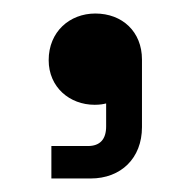

<svg xmlns="http://www.w3.org/2000/svg" viewBox="-20 -144 283 284"><path d="M52 -55C52 -15 83 11 120 11C128 11 133 10 137 9V43C137 62 128 72 110 72H56V120H114C159 120 190 90 190 44V-56C190 -97 161 -124 121 -124C83 -124 52 -97 52 -55Z"/></svg>

Font: Space Text
Style: Regular
Weight: 400
Designer: Florian Karsten (Space Text), Colophon Foundry (Space Mono)
Foundry: Florian Karsten
Version: Version 1.003;PS 001.003;hotconv 1.0.88;makeotf.lib2.5.64775